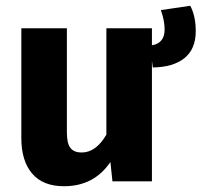

<svg xmlns="http://www.w3.org/2000/svg" viewBox="-20 -629 699 666"><path d="M640 -609Q659 -573 659 -521Q659 -459 620 -427.5Q581 -396 510 -395L507 -418V0H370L363 -67Q306 17 202 17Q129 17 91.5 -27Q54 -71 54 -150V-531H212V-170Q212 -131 224.5 -115.5Q237 -100 263 -100Q313 -100 349 -162V-531H507V-472Q551 -479 551 -527Q551 -557 538 -594Z"/></svg>

Font: FiraGO
Style: Bold
Weight: 700
Designer: bBox Type
Foundry: bBox Type GmbH
Version: Version 1.001;PS 001.001;hotconv 1.0.88;makeotf.lib2.5.64775